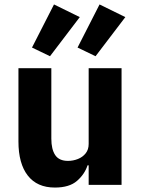

<svg xmlns="http://www.w3.org/2000/svg" viewBox="-20 -832 636 864"><path d="M379 0V-88H374Q361 -48 326.5 -18Q292 12 227 12Q147 12 105 -42Q63 -96 63 -195V-525H211V-208Q211 -160 228.5 -134Q246 -108 286 -108Q309 -108 330.5 -116.5Q352 -125 365.5 -142Q379 -159 379 -184V-525H527V0ZM339 -755 205 -579 124 -618 223 -812ZM544 -755 410 -579 329 -618 428 -812Z"/></svg>

Font: IBM Plex Sans
Style: Regular
Weight: 400
Designer: Mike Abbink, Paul van der Laan, Pieter van Rosmalen
Foundry: Bold Monday
Version: Version 3.201